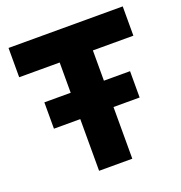

<svg xmlns="http://www.w3.org/2000/svg" viewBox="-127 -809 866 918"><g transform="rotate(-20 306.0 -350.0)"><path d="M88 -263V-397H222V-551H16V-700H597V-551H391V-397H524V-263H391V0H222V-263Z"/></g></svg>

Font: Georama ExtraCondensed Thin
Style: Bold
Weight: 700
Version: Version 1.001